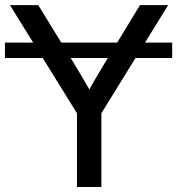

<svg xmlns="http://www.w3.org/2000/svg" viewBox="-31 -748 709 768"><path d="M657.7 -577.6V-516.1H-11.2V-577.6ZM276.9 0V-294.9L8.8 -727.5H122.1L264.6 -495.1Q285.6 -460.9 305.4 -426.5Q325.2 -392.1 344.7 -357.9H308.1Q327.1 -392.1 346.9 -426.5Q366.7 -460.9 387.7 -495.1L528.8 -727.5H641.6L374.5 -294.9V0Z"/></svg>

Font: Inter Cardless Display
Style: Regular
Weight: 400
Designer: Rasmus Andersson
Foundry: rsms
Version: Version 4.001;git-9221beed3